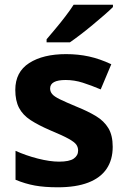

<svg xmlns="http://www.w3.org/2000/svg" viewBox="-20 -786 537 816"><path d="M459 -162Q459 -107 433 -68.5Q407 -30 355 -10Q303 10 226 10Q169 10 128 2.5Q87 -5 46 -22V-145Q90 -125 141 -112Q192 -99 231 -99Q275 -99 293.5 -112Q312 -125 312 -146Q312 -160 304.5 -171Q297 -182 272 -196Q247 -210 194 -232Q143 -254 110 -275.5Q77 -297 61 -327.5Q45 -358 45 -404Q45 -480 104 -518Q163 -556 261 -556Q312 -556 358 -546Q404 -536 453 -513L408 -406Q368 -423 332 -434.5Q296 -446 259 -446Q226 -446 209.5 -437Q193 -428 193 -410Q193 -397 201.5 -386.5Q210 -376 234.5 -364Q259 -352 307 -332Q354 -313 388 -292.5Q422 -272 440.5 -241.5Q459 -211 459 -162ZM460 -756Q446 -742 423 -722Q400 -702 373.5 -680Q347 -658 321.5 -638.5Q296 -619 277 -606H178V-619Q194 -638 215.5 -663.5Q237 -689 258 -716.5Q279 -744 293 -766H460Z"/></svg>

Font: Noto Sans Gujarati
Style: Regular
Weight: 400
Designer: Jelle Bosma - Monotype Design Team, Universal Thirst
Foundry: Monotype Imaging Inc.
Version: Version 2.102